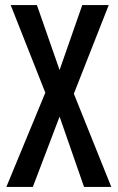

<svg xmlns="http://www.w3.org/2000/svg" viewBox="-20 -734 462 754"><path d="M417 0 270 -366 407 -714H303L214 -459L125 -714H22L158 -370L5 0H109L214 -276L310 0Z"/></svg>

Font: Noto Sans Myanmar ExtraCondensed Medium
Style: Regular
Weight: 500
Width: 2
Designer: Monotype Design Team
Foundry: Monotype Imaging Inc.
Version: Version 2.107